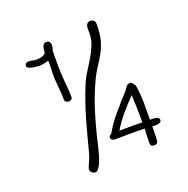

<svg xmlns="http://www.w3.org/2000/svg" viewBox="-136 -869 1010 1030"><g transform="rotate(-20 369.5 -353.5)"><path d="M659 -113Q659 -102 650.5 -98.5Q642 -95 634 -94Q627 -93 620.5 -93.5Q614 -94 607 -95Q606 -74 606 -53Q606 -32 604 -11Q603 -3 597 1Q591 5 582 5Q561 5 561 -13Q561 -34 562 -55L564 -97Q522 -99 479 -98Q436 -97 394 -97Q386 -97 379 -102Q372 -107 372 -115Q372 -127 385 -131Q400 -157 417.5 -182Q435 -207 455 -230Q475 -254 496 -277.5Q517 -301 538 -324Q540 -326 540.5 -328Q541 -330 543 -332Q547 -338 550 -341Q557 -354 571 -354Q587 -354 591 -340Q597 -336 599 -328Q607 -280 607.5 -230.5Q608 -181 607 -132H619Q626 -132 634 -131Q645 -130 652 -125.5Q659 -121 659 -113ZM514 -713Q514 -655 503.5 -618.5Q493 -582 476 -552Q459 -522 437.5 -489.5Q416 -457 395 -408Q366 -342 345.5 -276Q325 -210 308 -141Q306 -134 303 -119Q300 -104 295 -84.5Q290 -65 284 -44Q278 -23 270.5 -6Q263 11 254.5 22Q246 33 236 33Q225 33 216.5 25Q208 17 208 6Q208 3 212 -7Q216 -17 221.5 -29Q227 -41 231.5 -53Q236 -65 238 -72Q261 -163 286 -251.5Q311 -340 347 -428Q360 -460 379.5 -490Q399 -520 417 -550.5Q435 -581 448 -613Q461 -645 461 -681Q461 -688 460.5 -698.5Q460 -709 462 -718Q464 -727 469.5 -733.5Q475 -740 487 -740Q500 -740 507 -732.5Q514 -725 514 -713ZM253 -391Q253 -382 246.5 -377.5Q240 -373 232 -373Q224 -373 217 -377.5Q210 -382 210 -391Q210 -417 207.5 -443Q205 -469 203 -496Q201 -522 202 -546.5Q203 -571 203 -597V-607Q203 -612 202 -617Q190 -612 176.5 -609.5Q163 -607 149 -607Q143 -607 131 -608Q119 -609 108 -611.5Q97 -614 88.5 -618.5Q80 -623 80 -630Q80 -638 86 -643.5Q92 -649 101 -649Q112 -649 123.5 -646Q135 -643 147 -643Q161 -643 174 -646.5Q187 -650 197 -658Q198 -660 200 -670Q201 -675 201 -679Q201 -683 202 -688Q204 -697 209 -705.5Q214 -714 226 -714Q241 -714 245.5 -705.5Q250 -697 250 -689Q250 -683 248.5 -675.5Q247 -668 244 -661L243 -645Q242 -608 242.5 -571.5Q243 -535 246 -498Q248 -471 250.5 -444Q253 -417 253 -391ZM564 -133V-151Q564 -186 563 -220.5Q562 -255 560 -290Q524 -253 491 -214Q458 -175 433 -133Q498 -134 564 -133Z"/></g></svg>

Font: Wynona
Style: Regular
Weight: 400
Italic angle: -12°
Designer: Kanati
Foundry: Kanati and Michael Everson
Version: Version 2.000